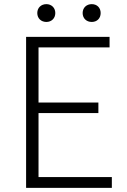

<svg xmlns="http://www.w3.org/2000/svg" viewBox="-20 -907 613 927"><path d="M106 0H520V-52H166V-361H455V-412H166V-678H509V-729H106ZM204 -801C228 -801 247 -818 247 -844C247 -870 228 -887 204 -887C179 -887 160 -870 160 -844C160 -818 179 -801 204 -801ZM423 -801C448 -801 466 -818 466 -844C466 -870 448 -887 423 -887C398 -887 379 -870 379 -844C379 -818 398 -801 423 -801Z"/></svg>

Font: Noto Sans CJK Light
Style: Regular
Weight: 300
Designer: Ryoko NISHIZUKA (kana & ideographs); Paul D. Hunt (Latin, Greek & Cyrillic); Wenlong ZHANG (bopomofo); Sandoll Communica
Foundry: Adobe Systems Incorporated
Version: Version 1.000;PS 1;hotconv 1.0.78;makeotf.lib2.5.61930